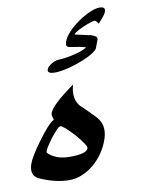

<svg xmlns="http://www.w3.org/2000/svg" viewBox="-138 -814 628 825"><g transform="rotate(-10 176.0 -402.0)"><path d="M277.8 -200.2Q267.6 -167.5 248.8 -139.6Q230 -111.8 206.1 -91.6Q182.1 -71.3 154.3 -59.8Q126.5 -48.3 97.7 -48.3Q38.1 -48.3 -29.8 -78.6Q-67.4 -95.7 -52.2 -143.6Q-47.4 -158.2 -33 -182.4Q-18.6 -206.5 4.4 -237.3Q26.9 -268.1 44.9 -288.1Q63 -308.1 77.1 -315.9Q69.3 -334.5 72.3 -344.2Q83.5 -378.9 184.6 -450.2Q175.3 -419.4 179.2 -395.5Q183.1 -371.6 198.7 -354Q201.2 -352.5 206.3 -347.4Q211.4 -342.3 218.3 -335.7Q225.1 -329.1 232.2 -322Q239.3 -314.9 245.1 -308.6Q251 -302.7 256.3 -297.4Q261.7 -292 261.2 -292Q294.4 -254.9 277.8 -200.2ZM374 -735.8Q371.6 -727.5 362.3 -715.8Q353 -704.1 338.4 -688.5Q328.6 -704.1 323.2 -704.1Q319.8 -704.1 311.5 -701.9Q303.2 -699.7 293.2 -696Q283.2 -692.4 272.2 -687.7Q261.2 -683.1 252 -678.2Q242.7 -673.3 236.1 -668.7Q229.5 -664.1 228.5 -660.2Q229.5 -660.2 239.7 -658Q250 -655.8 262.2 -653.1Q274.4 -650.4 284.9 -647.9Q295.4 -645.5 297.4 -645.5Q313 -640.1 318.6 -634.8Q324.2 -629.4 320.8 -620.1L308.1 -586.4Q304.7 -579.1 292.7 -570.8Q280.8 -562.5 264.2 -554.4Q247.6 -546.4 227.8 -539.1Q208 -531.7 187.7 -526.1Q167.5 -520.5 148.9 -517.3Q130.4 -514.2 116.2 -514.2Q101.1 -514.2 93.3 -518.6Q85.4 -522.9 88.4 -532.7Q89.8 -538.1 95.5 -543.7Q101.1 -549.3 108.9 -554.4Q116.7 -559.6 125.7 -562.7Q134.8 -565.9 143.1 -565.9Q151.4 -565.9 168.2 -568.1Q185.1 -570.3 203.9 -574.5Q222.7 -578.6 240.2 -584.7Q257.8 -590.8 267.6 -598.1Q241.7 -605 224.1 -607.2Q206.5 -609.4 197 -611.6Q187.5 -613.8 185.1 -618.9Q182.6 -624 187 -636.7Q192.9 -655.3 212.4 -676Q231.9 -696.8 257.1 -714.6Q282.2 -732.4 308.3 -744.1Q334.5 -755.9 353.5 -755.9Q380.4 -755.9 374 -735.8ZM197.8 -169.4Q202.1 -180.7 157.7 -232.4Q110.8 -283.2 99.1 -283.2Q95.7 -283.2 89.1 -277.6Q82.5 -272 74.5 -262.9Q66.4 -253.9 58.1 -243.2Q49.8 -232.4 42.5 -221.9Q35.2 -211.4 30 -202.6Q24.9 -193.8 23.4 -189.5Q22 -184.6 22 -181.2Q37.6 -165 61 -155.8Q84.5 -146.5 117.2 -146.5Q190.9 -146.5 197.8 -169.4Z"/></g></svg>

Font: XB Khoramshahr
Style: Italic
Weight: 400
Italic angle: -12°
Designer: Behnam
Foundry: Irmug
Version: Version 8.005 2009